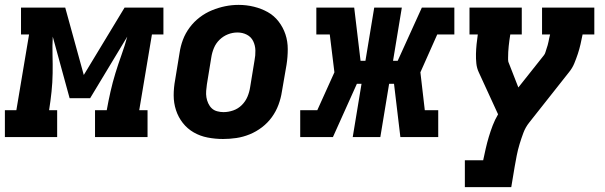

<svg xmlns="http://www.w3.org/2000/svg" viewBox="-57 -561 2477 786"><path d="M-37 0V-110H10L62 -420H29V-530H210L286 -254L453 -530H612V-420H565L513 -110H547V0H332V-110H380Q387 -149 395.5 -186.5Q404 -224 415.5 -261.5Q427 -299 440.5 -336.5Q454 -374 464 -411L312 -159H228L159 -411Q157 -373 158 -336Q159 -299 158.5 -261.5Q158 -224 154 -186Q150 -148 144 -110H177V0Z M856 8Q824 8 793 2Q762 -4 736 -19Q710 -34 691.5 -57.5Q673 -81 663.5 -110Q654 -139 654 -170.5Q654 -202 660 -234L678 -344Q682 -372 692 -398.5Q702 -425 719.5 -448.5Q737 -472 760.5 -490Q784 -508 811 -519Q838 -530 865 -535.5Q892 -541 920 -541Q952 -541 982.5 -533.5Q1013 -526 1039 -511.5Q1065 -497 1083.5 -473Q1102 -449 1111.5 -420.5Q1121 -392 1121 -360Q1121 -328 1116 -296L1097 -186Q1093 -159 1083 -132Q1073 -105 1056 -81.5Q1039 -58 1015.5 -40Q992 -22 965 -11Q938 0 910.5 4Q883 8 856 8ZM858 -102Q878 -102 898 -109Q918 -116 933 -131Q948 -146 956 -165Q964 -184 967 -204L985 -314Q989 -334 988.5 -354.5Q988 -375 979.5 -392.5Q971 -410 953.5 -419Q936 -428 915 -428Q895 -428 876 -420.5Q857 -413 842 -398.5Q827 -384 819 -365Q811 -346 808 -326L790 -216Q788 -203 787 -189Q786 -175 788 -162.5Q790 -150 795.5 -138Q801 -126 810 -117.5Q819 -109 832 -105.5Q845 -102 858 -102Z M1172 0V-110H1242L1312 -265L1293 -420H1238V-530H1393L1419 -312H1439L1475 -530H1588L1552 -312H1571L1670 -530H1803V-420H1733L1664 -265L1682 -110H1737V0H1582L1556 -218H1536L1500 0H1387L1423 -218H1404L1306 0Z M1846 205V95H1921Q1926 71 1931.5 47Q1937 23 1944 -0.5Q1951 -24 1960 -47.5Q1969 -71 1982 -93L1903 -265Q1895 -282 1893 -301.5Q1891 -321 1891.5 -340.5Q1892 -360 1894 -380Q1896 -400 1899 -420H1865V-530H2079V-420H2032Q2028 -396 2025.5 -372Q2023 -348 2023 -325Q2023 -325 2023 -325Q2023 -325 2023 -325V-324Q2023 -324 2023 -324Q2023 -324 2023 -324Q2023 -320 2023 -316Q2023 -312 2024 -308L2065 -203L2169 -334Q2174 -340 2176 -347.5Q2178 -355 2180.5 -362Q2183 -369 2185 -376Q2187 -383 2188.5 -390.5Q2190 -398 2191.5 -405.5Q2193 -413 2195 -420H2162V-530H2376V-420H2328Q2324 -400 2319.5 -380Q2315 -360 2308.5 -340.5Q2302 -321 2294 -301.5Q2286 -282 2272 -265L2110 -60Q2094 -40 2085.5 -17Q2077 6 2070 29Q2063 52 2058.5 75Q2054 98 2050 121L2036 205Z"/></svg>

Font: Iosevka Curly Slab XBdExObl
Style: Regular
Weight: 800
Width: 7
Italic angle: -9°
Monospace: yes
Designer: Belleve Invis
Foundry: Belleve Invis
Version: Version 11.1.0; ttfautohint (v1.8.3)